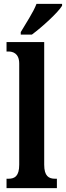

<svg xmlns="http://www.w3.org/2000/svg" viewBox="-20 -979 343 999"><path d="M88 -812V-799H146C200 -839 282 -914 303 -949V-959H170C153 -914 114 -857 88 -812ZM14 0H276V-49H267C233 -49 210 -63 210 -122V-760H14V-711H24C45 -711 80 -703 80 -648V-122C80 -63 57 -49 24 -49H14Z"/></svg>

Font: Noto Serif Bengali ExtraCondensed
Style: Regular
Weight: 400
Width: 2
Designer: Juan Bruce, Universal Thirst, Indian Type Foundry and the Monotype Design Team.
Foundry: Monotype Imaging Inc.
Version: Version 2.003